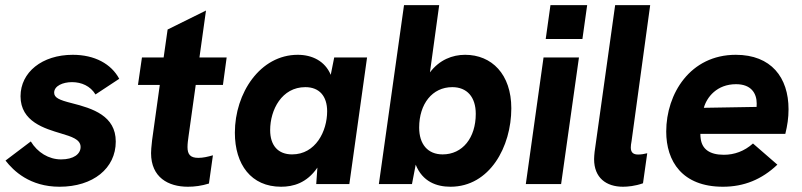

<svg xmlns="http://www.w3.org/2000/svg" viewBox="-20 -717 3126 748"><path d="M212 10.5C342.5 10.5 431 -61 431 -165.5C431 -266 341 -294.5 260 -315C210 -327.5 191 -336.5 191 -356C191 -382.5 225 -397 260.5 -397C297.5 -397 332 -382 352 -349L444.5 -410C413.5 -468 349 -503.5 263.5 -503.5C144 -503.5 60 -435.5 60 -342C60 -242.5 155 -216 218 -197C257.5 -185 294 -174.5 294 -144.5C294 -117 267 -96 218 -96C170 -96 126 -123 100 -166L1.5 -91.5C32.5 -51.5 96 10.5 212 10.5Z M712 10.5C738 10.5 765.5 7 794 -2L809.5 -112C788 -106 771 -102 752.5 -102C721 -102 710.5 -116 710.5 -144C710.5 -158 712.5 -171 714.5 -186L742.5 -386H848.5L863 -493H757L782.5 -676L633 -602L617.5 -493H533L517.5 -386H602.5L572.5 -170.5C569.5 -143 568.5 -131 568.5 -120.5C568.5 -26 635.5 10.5 712 10.5Z M1075 10.5C1122 10.5 1175 -3.5 1216.5 -64L1212 0H1341L1410 -493H1282L1268.5 -425.5C1246 -479.5 1195.5 -503.5 1140 -503.5C993.5 -503.5 895 -354.5 895 -200C895 -76 958.5 10.5 1075 10.5ZM1032.5 -210C1032.5 -289.5 1078 -377.5 1169.5 -377.5C1224 -377.5 1254.5 -342.5 1254.5 -283.5C1254.5 -205.5 1209.5 -115.5 1118 -115.5C1063 -115.5 1032.5 -150.5 1032.5 -210Z M1735 10.5C1888 10.5 1972 -145.5 1972 -295C1972 -428 1895.5 -503.5 1792 -503.5C1742.5 -503.5 1692 -484 1655 -435L1691 -697H1554L1456 0H1585L1599.5 -75.5C1626 -9 1681 10.5 1735 10.5ZM1613 -220C1613 -312 1664 -377.5 1742 -377.5C1799.5 -377.5 1833.5 -339 1833.5 -273.5C1833.5 -180 1782 -115.5 1704.5 -115.5C1646.5 -115.5 1613 -155 1613 -220Z M2028.5 0H2166L2235.5 -493H2097.5ZM2106 -565H2249L2267.5 -697H2124.5Z M2407 10.5C2425 10.5 2454 8 2485 -3L2501.5 -120C2490 -117 2477.5 -115 2466 -115C2449.5 -115 2437.5 -121 2437.5 -142C2437.5 -148.5 2438.5 -157.5 2440.5 -167.5L2513 -697H2376.5L2296.5 -125.5C2295.5 -115.5 2294.5 -105.5 2294.5 -97C2294.5 -24.5 2341.5 10.5 2407 10.5Z M2796.5 10.5C2878 10.5 2947.5 -17.5 3008.5 -75.5L2913.5 -158C2880 -128 2841 -114 2800 -114C2743.5 -114 2715.5 -137 2710 -175.5C2709 -182 2708.5 -188 2708.5 -195.5H3039.5C3047.5 -228.5 3052 -257 3052 -291.5C3052 -415 2984.5 -503.5 2846.5 -503.5C2669 -503.5 2575.5 -352 2575.5 -204.5C2575.5 -89 2637.5 10.5 2796.5 10.5ZM2722 -297C2733.5 -338.5 2773 -389 2847.5 -389C2906 -389 2928 -354 2928 -313.5C2928 -309 2928 -304.5 2927.5 -300.5Z"/></svg>

Font: HK Grotesk ExtraBold
Style: Italic
Weight: 800
Italic angle: -16°
Designer: Alfredo Marco Pradil
Foundry: Hanken Design Co.
Version: Version 3.001;FEAKit 1.0